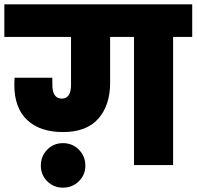

<svg xmlns="http://www.w3.org/2000/svg" viewBox="-34 -760 905 884"><path d="M851 -740V-590H763V0H583V-590H473V-378Q473 -276 419 -214Q365 -152 256 -152Q150 -152 91 -207.5Q32 -263 32 -369Q32 -391 33 -402H207V-370Q207 -306 251 -306Q293 -306 293 -370V-590H-14V-740ZM359 3Q359 45 329 74.5Q299 104 256 104Q213 104 183.5 74.5Q154 45 154 3Q154 -41 183.5 -71Q213 -101 256 -101Q299 -101 329 -71Q359 -41 359 3Z"/></svg>

Font: Fz Poppins ExtBd
Style: Regular
Weight: 800
Designer: Ninad Kale (Devanagari), Jonny Pinhorn (Latin)
Foundry: Indian Type Foundry
Version: Vit hóa bi Vntype.Com & FontZin.Com